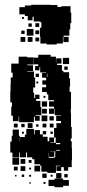

<svg xmlns="http://www.w3.org/2000/svg" viewBox="-20 -766 363 803"><path d="M217 -580H175V-584H149V-612H147V-650H153V-673H148V-676H121V-696H116V-681H96V-699H84V-706H61V-736H84V-743H111V-746H161H191V-745H220V-737H237V-740H275V-713H278V-669H274V-643H270V-617H246V-612H267V-590H245V-611H243V-584H217ZM80 -687H72V-695H80ZM144 -653H128V-669H144ZM113 -654H99V-668H113ZM120 -617H92V-645H120ZM144 -623H128V-639H144ZM83 -624H69V-638H83ZM116 -591H96V-611H116ZM86 -591H66V-611H86ZM144 -593H128V-609H144ZM60 -107H32V-128H23V-174H29V-198H33V-224H59V-198H63V-174H64V-193H84V-203H90V-227H122V-204H125V-222H147V-204H159V-218H173V-204H159V-194H179V-175H186V-191H206V-171H190V-169H213V-191H206V-231H232H216V-251H235V-260H215V-282H235V-284H209V-311H207V-290H185V-312H206V-320H185V-342H206V-347H182V-371H176V-381H156V-401H173V-412H157V-430H173V-441H156V-461H173V-463H148V-485H145V-472H127V-490H140V-497H122V-525H140V-537H192V-529H214V-504H215V-522H237V-500H219V-494H239V-470H245V-464H269V-438H273V-404H271V-382H277V-352V-310H276V-292H277V-250V-235H280V-187H276V-175H280V-146H281V-96H280V-67H265V-52H247V-67H236V-51H216V-71H232V-73H214V-43H178V-48H153V-73H148V-79H124V-100H115V-108H93V-128H89V-108H63V-128H60ZM58 -259H34V-282H27V-320H30V-338H23V-384H24V-413H25V-442H33V-462H27V-500H58V-529H94V-526H121V-496H94V-493H118V-469H94V-467H122V-442H127V-400H119V-378H103H123V-356H127V-370H145V-352H131V-344H149V-318H131H153V-284H129V-281H146V-261H126V-278H122V-255H90H60V-279H58ZM269 -498H243V-524H269ZM263 -474H249V-488H263ZM178 -444V-458H176V-444ZM143 -444H129V-458H143ZM140 -417H132V-425H140ZM170 -357H162V-365H170ZM177 -320H155V-342H177ZM176 -291H156V-311H176ZM178 -259H154V-283H178ZM205 -262H187V-280H205ZM116 -231H96V-251H116ZM204 -233H188V-249H204ZM174 -233H158V-249H174ZM54 -233H38V-249H54ZM83 -234H69V-248H83ZM141 -236H131V-246H141ZM201 -206H191V-216H201ZM80 -207H72V-215H80ZM214 -163H232V-168H214V-136H231V-139H214ZM207 -110H185V-127H184V-106H208V-109H211V-133H190V-132H207ZM60 -77H32V-105H60ZM86 -81H66V-101H86ZM112 -85H100V-97H112ZM148 -49H124V-73H148ZM86 -51H66V-71H86ZM54 -53H38V-69H54ZM110 -57H102V-65H110ZM237 -20H215V-42H237ZM175 -22H157V-40H175ZM263 -24H249V-38H263ZM81 -26H71V-36H81ZM110 -27H102V-35H110ZM200 -27H192V-35H200ZM49 -28H43V-34H49ZM244 17H208V12H183V-14H208V-19H244ZM268 11H244V-13H268ZM170 3H162V-5H170ZM109 2H103V-4H109Z"/></svg>

Font: Rubik Storm
Style: Regular
Weight: 400
Designer: Hubert and Fischer, NaN
Foundry: Hubert and Fischer, NaN
Version: Version 2.201